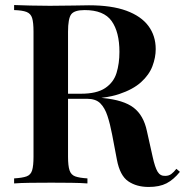

<svg xmlns="http://www.w3.org/2000/svg" viewBox="-20 -728 734 762"><path d="M36 -708Q61 -707 100 -706Q139 -705 178 -705Q227 -705 271 -706Q315 -707 333 -707Q423 -707 481.5 -685.5Q540 -664 569 -625Q598 -586 598 -533Q598 -500 585 -465.5Q572 -431 540 -402Q508 -373 452.5 -354.5Q397 -336 311 -336H215V-356H301Q364 -356 397.5 -378.5Q431 -401 442.5 -438.5Q454 -476 454 -522Q454 -601 423 -644.5Q392 -688 316 -688Q275 -688 262.5 -671Q250 -654 250 -602V-106Q250 -70 256 -52Q262 -34 278.5 -28Q295 -22 327 -20V0Q302 -2 263 -2.5Q224 -3 184 -3Q139 -3 100 -2.5Q61 -2 36 0V-20Q69 -22 85.5 -28Q102 -34 107.5 -52Q113 -70 113 -106V-602Q113 -639 107.5 -656.5Q102 -674 85.5 -680.5Q69 -687 36 -688ZM215 -353Q262 -351 293.5 -348.5Q325 -346 347.5 -344Q370 -342 388 -339Q471 -331 510.5 -300.5Q550 -270 563 -208L586 -105Q595 -64 605.5 -46.5Q616 -29 636 -30Q650 -30 660 -37.5Q670 -45 680 -58L694 -46Q669 -15 641 -0.5Q613 14 570 14Q522 14 489 -8.5Q456 -31 444 -94L425 -194Q417 -236 406.5 -268Q396 -300 378 -318Q360 -336 325 -336H217Z"/></svg>

Font: Playfair Display SemiBold
Style: Regular
Weight: 600
Designer: Claus Eggers Sørensen
Foundry: Claus Eggers Sørensen
Version: Version 1.203